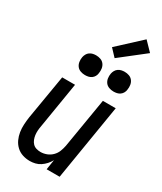

<svg xmlns="http://www.w3.org/2000/svg" viewBox="-242 -1072 985 1165"><g transform="rotate(30 250.0 -489.0)"><path d="M177 8Q150 8 125.5 0Q101 -8 82.5 -25.5Q64 -43 53.5 -66Q43 -89 39 -114.5Q35 -140 36.5 -167Q38 -194 42 -221L94 -530H184L131 -207Q128 -192 127 -176Q126 -160 128 -145Q130 -130 135.5 -116Q141 -102 151 -91.5Q161 -81 175.5 -76.5Q190 -72 206 -72Q227 -72 248 -80Q269 -88 285 -104Q301 -120 309 -140.5Q317 -161 321 -182L379 -530H469L382 0H291L302 -70Q293 -53 279.5 -38Q266 -23 249.5 -12Q233 -1 214 3.5Q195 8 177 8ZM406 -611Q390 -611 374.5 -616.5Q359 -622 349.5 -634.5Q340 -647 337.5 -663.5Q335 -680 338 -697Q340 -708 346 -719Q352 -730 362 -737Q372 -744 383.5 -746.5Q395 -749 406 -749Q423 -749 438 -743.5Q453 -738 462.5 -725.5Q472 -713 474.5 -696.5Q477 -680 474 -663Q473 -652 467 -641Q461 -630 451 -623Q441 -616 429.5 -613.5Q418 -611 406 -611ZM206 -611Q190 -611 174.5 -616.5Q159 -622 149.5 -634.5Q140 -647 137.5 -663.5Q135 -680 138 -697Q140 -708 146 -719Q152 -730 162 -737Q172 -744 183.5 -746.5Q195 -749 206 -749Q223 -749 238 -743.5Q253 -738 262.5 -725.5Q272 -713 274.5 -696.5Q277 -680 274 -663Q273 -652 267 -641Q261 -630 251 -623Q241 -616 229.5 -613.5Q218 -611 206 -611ZM311 -790 264 -840 422 -986 482 -924Z"/></g></svg>

Font: Iosevka Curly Medium Oblique
Style: Regular
Weight: 500
Italic angle: -9°
Monospace: yes
Designer: Belleve Invis
Foundry: Belleve Invis
Version: Version 11.1.0; ttfautohint (v1.8.3)